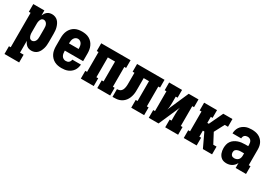

<svg xmlns="http://www.w3.org/2000/svg" viewBox="21 -1381 3457 2448"><g transform="rotate(30 1750.0 -156.5)"><path d="M34 215V101H60V-406H34V-520H197V-447Q204 -464 214.5 -479.5Q225 -495 239.5 -506.5Q254 -518 272 -523Q290 -528 309 -528Q332 -528 354.5 -519.5Q377 -511 393.5 -494.5Q410 -478 420.5 -456.5Q431 -435 437.5 -412.5Q444 -390 446 -366.5Q448 -343 448 -320V-200Q448 -177 446 -153.5Q444 -130 437.5 -107.5Q431 -85 420.5 -63.5Q410 -42 393.5 -25.5Q377 -9 354.5 -0.5Q332 8 309 8Q290 8 272 3Q254 -2 239.5 -13.5Q225 -25 214.5 -40.5Q204 -56 197 -73V101H250V215ZM251 -106Q267 -106 280 -115.5Q293 -125 300 -139Q307 -153 309 -168.5Q311 -184 311 -200V-320Q311 -336 309 -351.5Q307 -367 300 -381Q293 -395 280 -404.5Q267 -414 251 -414Q241 -414 231.5 -409.5Q222 -405 216 -397Q210 -389 206.5 -379.5Q203 -370 200.5 -360Q198 -350 197.5 -340Q197 -330 197 -320V-200Q197 -190 197.5 -180Q198 -170 200.5 -160Q203 -150 206.5 -140.5Q210 -131 216 -123Q222 -115 231.5 -110.5Q241 -106 251 -106Z M752 8Q725 8 698 3Q671 -2 646.5 -15Q622 -28 603 -48.5Q584 -69 572.5 -93.5Q561 -118 556.5 -145.5Q552 -173 552 -200V-320Q552 -347 556.5 -374Q561 -401 572.5 -426Q584 -451 602.5 -471.5Q621 -492 645 -505Q669 -518 696 -523Q723 -528 750 -528Q777 -528 804 -523Q831 -518 855 -505Q879 -492 897.5 -471.5Q916 -451 927.5 -426Q939 -401 943.5 -374Q948 -347 948 -320V-207H679V-200Q679 -182 682 -164.5Q685 -147 694 -131.5Q703 -116 719 -107Q735 -98 752 -98Q765 -98 777 -101Q789 -104 798 -112Q807 -120 812.5 -131Q818 -142 819 -155H946Q944 -131 937 -108.5Q930 -86 917 -66.5Q904 -47 885 -32Q866 -17 844.5 -8Q823 1 799.5 4.5Q776 8 752 8ZM821 -313V-320Q821 -337 818 -354.5Q815 -372 806.5 -387.5Q798 -403 782.5 -412.5Q767 -422 750 -422Q733 -422 717.5 -412.5Q702 -403 693.5 -387.5Q685 -372 682 -354.5Q679 -337 679 -320V-313Z M1034 0V-114H1060V-406H1034V-520H1466V-406H1440V-114H1466V0H1276V-114H1303V-406H1197V-114H1224V0Z M1500 0V-114Q1516 -114 1532 -118.5Q1548 -123 1559.5 -135Q1571 -147 1577 -162.5Q1583 -178 1585.5 -194Q1588 -210 1588.5 -226.5Q1589 -243 1589 -259V-406H1562V-520H1966V-406H1940V-114H1966V0H1776V-114H1803V-406H1725V-261Q1725 -236 1724.5 -211Q1724 -186 1719 -161Q1714 -136 1704.5 -112.5Q1695 -89 1680 -69Q1665 -49 1644.5 -34Q1624 -19 1600 -11Q1576 -3 1550.5 -1.5Q1525 0 1500 0Z M2034 0V-114H2060V-406H2034V-520H2224V-406H2197V-312Q2197 -286 2195 -260Q2193 -234 2186 -209L2322 -520H2466V-406H2440V-114H2466V0H2276V-114H2303V-208Q2303 -234 2305 -260Q2307 -286 2314 -311L2178 0Z M2549 0V-114H2576V-406H2549V-520H2739V-406H2713V-317H2735L2831 -520H2966V-406H2918L2841 -260L2918 -114H2966V0H2831L2735 -203H2713V-114H2739V0Z M3181 8Q3162 8 3143.5 4Q3125 0 3109.5 -10.5Q3094 -21 3082.5 -36.5Q3071 -52 3064.5 -69.5Q3058 -87 3055 -105.5Q3052 -124 3052 -143Q3052 -169 3058 -195.5Q3064 -222 3079.5 -244Q3095 -266 3117 -281Q3139 -296 3164 -305Q3189 -314 3215.5 -317.5Q3242 -321 3269 -321H3313V-345Q3313 -360 3309.5 -374Q3306 -388 3297.5 -399.5Q3289 -411 3275.5 -416.5Q3262 -422 3248 -422Q3236 -422 3224 -418.5Q3212 -415 3203 -406.5Q3194 -398 3190 -386Q3186 -374 3186 -362H3058Q3058 -385 3064.5 -408.5Q3071 -432 3083.5 -452Q3096 -472 3115 -487Q3134 -502 3155.5 -511.5Q3177 -521 3201 -524.5Q3225 -528 3248 -528Q3273 -528 3298 -524Q3323 -520 3346 -509.5Q3369 -499 3387.5 -481.5Q3406 -464 3418 -442Q3430 -420 3435 -395.5Q3440 -371 3440 -345V-114H3466V0H3313V-73Q3304 -54 3290 -38.5Q3276 -23 3258.5 -12.5Q3241 -2 3221 3Q3201 8 3181 8ZM3234 -98Q3250 -98 3265.5 -103.5Q3281 -109 3292 -120.5Q3303 -132 3308 -148Q3313 -164 3313 -180V-215H3269Q3259 -215 3249 -214Q3239 -213 3229 -210.5Q3219 -208 3209.5 -203.5Q3200 -199 3193 -192Q3186 -185 3182.5 -175Q3179 -165 3179 -155Q3179 -144 3182.5 -133Q3186 -122 3193.5 -113.5Q3201 -105 3212 -101.5Q3223 -98 3234 -98Z"/></g></svg>

Font: Iosevka Curly Slab Heavy
Style: Regular
Weight: 900
Monospace: yes
Designer: Belleve Invis
Foundry: Belleve Invis
Version: Version 22.1.2; ttfautohint (v1.8.4)